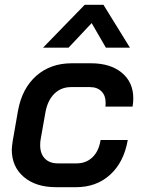

<svg xmlns="http://www.w3.org/2000/svg" viewBox="-20 -770 592 798"><path d="M29 -148Q29 -159 33 -185L55 -311Q72 -403 131 -455Q190 -507 278 -507H358Q439 -507 486.5 -467.5Q534 -428 534 -361Q534 -345 531 -327H418Q419 -333 419 -344Q419 -373 401.5 -390.5Q384 -408 354 -408H275Q234 -408 206 -380.5Q178 -353 169 -304L149 -191Q147 -182 147 -166Q147 -131 166.5 -111Q186 -91 220 -91H299Q338 -91 364.5 -116.5Q391 -142 398 -188H511Q495 -96 438 -44Q381 8 296 8H213Q129 8 79 -34.5Q29 -77 29 -148ZM332 -750H410L520 -572H420L361 -674L265 -572H159Z"/></svg>

Font: Bai Jamjuree SemiBold
Style: Italic
Weight: 600
Italic angle: -10°
Version: Version 1.000; ttfautohint (v1.6)